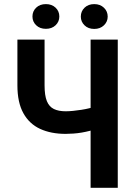

<svg xmlns="http://www.w3.org/2000/svg" viewBox="-20 -901 649 921"><path d="M63.5 -710.9H193.8V-491.7Q193.8 -442.9 204.8 -416Q215.8 -389.2 238.3 -378.2Q260.7 -367.2 294.9 -367.2Q310.5 -367.2 330.3 -369.1Q350.1 -371.1 370.6 -374.3Q391.1 -377.4 409.7 -382.1Q428.2 -386.7 441.4 -392.1V-283.7Q428.2 -277.8 410.2 -273.2Q392.1 -268.6 372.1 -265.1Q352.1 -261.7 332 -260.3Q312 -258.8 294.9 -258.8Q224.6 -258.8 172.6 -282.7Q120.6 -306.6 92 -358.2Q63.5 -409.7 63.5 -491.7ZM414.6 -710.9H544.9V0H414.6ZM135.7 -821.8Q135.7 -847.2 153.6 -864.3Q171.4 -881.3 200.2 -881.3Q228.5 -881.3 246.6 -864.3Q264.6 -847.2 264.6 -821.8Q264.6 -796.9 246.6 -779.8Q228.5 -762.7 200.2 -762.7Q171.4 -762.7 153.6 -779.8Q135.7 -796.9 135.7 -821.8ZM367.7 -821.3Q367.7 -846.7 385.5 -864Q403.3 -881.3 432.1 -881.3Q460.4 -881.3 478.5 -864Q496.6 -846.7 496.6 -821.3Q496.6 -796.9 478.5 -779.5Q460.4 -762.2 432.1 -762.2Q403.3 -762.2 385.5 -779.5Q367.7 -796.9 367.7 -821.3Z"/></svg>

Font: Roboto Condensed SemiBold
Style: Regular
Weight: 600
Designer: Christian Robertson
Foundry: Google
Version: Version 3.008; 2023